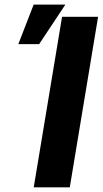

<svg xmlns="http://www.w3.org/2000/svg" viewBox="-20 -799 438 819"><path d="M398.4 -727.3H244.7L123.9 0H277.7ZM58.2 -610.8H147L258.9 -779.5H123.6Z"/></svg>

Font: Margiela Sans
Style: Bold Italic
Weight: 700
Italic angle: -9.39999°
Designer: Stefan Endress, Andreas Faust
Version: Version 1.100;FEAKit 1.0